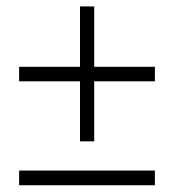

<svg xmlns="http://www.w3.org/2000/svg" viewBox="-20 -602 528 582"><path d="M449.5 -40.5H38V-85H449.5ZM265.5 -173.5H222.5V-355.5H38V-399.5H222.5V-582.5H265.5V-399.5H449.5V-355.5H265.5Z"/></svg>

Font: Argentum Novus Light
Style: Regular
Weight: 300
Designer: Julieta Ulanovsky (font) & Cristiano Sobral (main changes)
Foundry: Julieta Ulanovsky (font) & Cristiano Sobral (main changes)
Version: Version 3.00;November 27, 2020;FontCreator 13.0.0.2655 64-bi